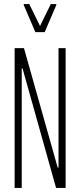

<svg xmlns="http://www.w3.org/2000/svg" viewBox="-20 -925 394 945"><path d="M52 0V-688H98L264 -100H268V-688H303V0H256L91 -588H87V0ZM154 -767 97 -900V-905H124L177 -797L230 -905H257V-900L200 -767Z"/></svg>

Font: Saira Ultra Condensed Thin
Style: Regular
Weight: 100
Width: 1
Designer: Hector Gatti with collaboration of the Omnibus-Type team
Foundry: Omnibus-Type
Version: Version 1.001; ttfautohint (v1.8)